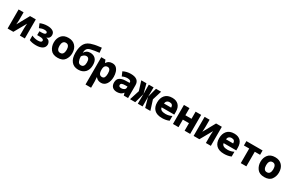

<svg xmlns="http://www.w3.org/2000/svg" viewBox="243 -2677 7313 4827"><g transform="rotate(30 3900.0 -263.5)"><path d="M50 0H217L414 -350Q411 -312 408.5 -278.5Q406 -245 406 -208V0H550V-553H383L187 -199Q191 -250 193 -283Q195 -316 195 -356V-553H50Z M877 10Q997 10 1062.5 -34Q1128 -78 1128 -158Q1128 -198 1102 -237Q1076 -276 1012 -287V-291Q1104 -320 1104 -412Q1104 -488 1044.5 -524Q985 -560 890 -560Q774 -560 678 -517L726 -401Q763 -418 797 -427.5Q831 -437 871 -437Q954 -437 954 -392Q954 -340 837 -340H777V-228H847Q914 -228 941 -213Q968 -198 968 -174Q968 -117 858 -117Q806 -117 761 -129Q716 -141 679 -159V-27Q756 10 877 10Z M1502 10Q1646 10 1708 -76Q1770 -162 1770 -275Q1770 -406 1697.5 -484.5Q1625 -563 1498 -563Q1363 -563 1296.5 -481Q1230 -399 1230 -280Q1230 -164 1295 -77Q1360 10 1502 10ZM1500 -129Q1446 -129 1421 -169Q1396 -209 1396 -276Q1396 -344 1422 -383.5Q1448 -423 1501 -423Q1555 -423 1580 -383Q1605 -343 1605 -277Q1605 -212 1580.5 -170.5Q1556 -129 1500 -129Z M2099 10Q2226 10 2297.5 -65.5Q2369 -141 2369 -276Q2369 -397 2311 -455Q2253 -513 2158 -513Q2100 -513 2057 -486Q2014 -459 1997 -423H1990Q1994 -494 2022 -532.5Q2050 -571 2116 -587Q2152 -597 2223 -608.5Q2294 -620 2358 -627L2343 -767Q2267 -758 2209.5 -749.5Q2152 -741 2110 -728Q1956 -696 1893 -597.5Q1830 -499 1830 -325Q1830 -162 1901.5 -76Q1973 10 2099 10ZM2106 -119Q2045 -119 2019.5 -177.5Q1994 -236 1994 -312Q2008 -340 2042.5 -366Q2077 -392 2115 -392Q2205 -392 2205 -257Q2205 -119 2106 -119Z M2450 240H2612V62Q2612 33 2608 -3.5Q2604 -40 2603 -59H2612Q2640 -22 2679 -6Q2718 10 2764 10Q2858 10 2914 -71Q2970 -152 2970 -282Q2970 -353 2950 -417.5Q2930 -482 2887 -522.5Q2844 -563 2773 -563Q2658 -563 2611 -478H2602L2571 -553H2450ZM2713 -423Q2801 -423 2801 -279Q2801 -208 2781.5 -168.5Q2762 -129 2712 -129Q2665 -129 2638.5 -163.5Q2612 -198 2612 -286Q2612 -360 2639 -391.5Q2666 -423 2713 -423Z M3225 10Q3266 10 3314 -5Q3362 -20 3399 -71H3403L3423 0H3547V-374Q3547 -563 3306 -563Q3187 -563 3086 -511L3138 -390Q3210 -426 3285 -426Q3390 -426 3390 -363V-350L3269 -347Q3171 -345 3108 -303.5Q3045 -262 3045 -164Q3045 -84 3090.5 -37Q3136 10 3225 10ZM3274 -127Q3199 -127 3199 -179Q3199 -216 3232.5 -229.5Q3266 -243 3321 -243L3390 -244V-215Q3390 -171 3355 -149Q3320 -127 3274 -127Z M3604 0 3695 -284 3612 -553H3761L3832 -282L3830 -553H3969L3967 -282L4039 -553H4187L4104 -285L4195 0H4044L3967 -278L3969 0H3830L3832 -278L3755 0Z M4535 10Q4587 10 4640 0.5Q4693 -9 4738 -29V-168Q4701 -148 4655.5 -136Q4610 -124 4558 -124Q4484 -124 4441 -148.5Q4398 -173 4395 -220H4761V-298Q4761 -429 4694.5 -496Q4628 -563 4512 -563Q4373 -563 4303.5 -482.5Q4234 -402 4234 -272Q4234 -139 4308.5 -64.5Q4383 10 4535 10ZM4397 -333Q4401 -379 4430 -406Q4459 -433 4510 -433Q4605 -433 4606 -333Z M4850 0V-553H5011V-346H5189V-553H5350V0H5189V-219H5011V0Z M5450 0H5617L5814 -350Q5811 -312 5808.5 -278.5Q5806 -245 5806 -208V0H5950V-553H5783L5587 -199Q5591 -250 5593 -283Q5595 -316 5595 -356V-553H5450Z M6335 10Q6387 10 6440 0.5Q6493 -9 6538 -29V-168Q6501 -148 6455.5 -136Q6410 -124 6358 -124Q6284 -124 6241 -148.5Q6198 -173 6195 -220H6561V-298Q6561 -429 6494.5 -496Q6428 -563 6312 -563Q6173 -563 6103.5 -482.5Q6034 -402 6034 -272Q6034 -139 6108.5 -64.5Q6183 10 6335 10ZM6197 -333Q6201 -379 6230 -406Q6259 -433 6310 -433Q6405 -433 6406 -333Z M6819 0V-424H6665V-550H7135V-424H6981V0Z M7502 10Q7646 10 7708 -76Q7770 -162 7770 -275Q7770 -406 7697.5 -484.5Q7625 -563 7498 -563Q7363 -563 7296.5 -481Q7230 -399 7230 -280Q7230 -164 7295 -77Q7360 10 7502 10ZM7500 -129Q7446 -129 7421 -169Q7396 -209 7396 -276Q7396 -344 7422 -383.5Q7448 -423 7501 -423Q7555 -423 7580 -383Q7605 -343 7605 -277Q7605 -212 7580.5 -170.5Q7556 -129 7500 -129Z"/></g></svg>

Font: Noto Sans Mono Extra
Style: Regular
Weight: 800
Designer: Monotype Design Team
Foundry: Monotype Imaging Inc.
Version: Version 1.900